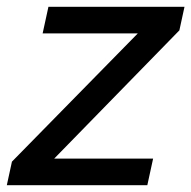

<svg xmlns="http://www.w3.org/2000/svg" viewBox="-57 -543 561 563"><path d="M-22 -69 347 -445H68L85 -523H484L469 -454L102 -78H392L375 0H-37Z"/></svg>

Font: Raleway-v4020 SemiBold
Style: Italic
Weight: 600
Italic angle: -12°
Designer: Matt McInerney, Pablo Impallari, Rodrigo Fuenzalida
Foundry: Matt McInerney, Pablo Impallari, Rodrigo Fuenzalida
Version: Version 4.020;PS 004.020;hotconv 1.0.88;makeotf.lib2.5.64775